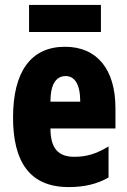

<svg xmlns="http://www.w3.org/2000/svg" viewBox="-20 -750 517 780"><path d="M390 -730H98V-620H390ZM244 -560C105 -560 33 -458 33 -273C33 -92 101 10 259 10C322 10 374 -2 421 -29V-155C371 -125 332 -113 282 -113C216 -113 185 -148 185 -228H449V-310C449 -469 374 -560 244 -560ZM247 -441C283 -441 306 -408 306 -337H185C185 -413 211 -441 247 -441Z"/></svg>

Font: Noto Sans Bengali ExtraCondensed ExtraBold
Style: Regular
Weight: 800
Width: 2
Designer: Joana Ranito - Universal Thirst; Jelle Bosma - Monotype Design Team
Foundry: Universal Thirst ehf.
Version: Version 3.000